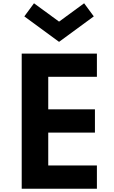

<svg xmlns="http://www.w3.org/2000/svg" viewBox="-20 -1152 697 1172"><path d="M112.5 0V-825H571.5V-683H274.5V-484.5H559.5V-342.5H274.5V-142H571.5V0ZM340.5 -896.5 128.5 -1052 187.5 -1132 340.5 -1020 493.5 -1132 552.5 -1052Z"/></svg>

Font: Spartan Thin
Style: Bold
Weight: 700
Version: Version 1.004